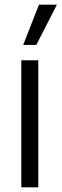

<svg xmlns="http://www.w3.org/2000/svg" viewBox="-20 -800 263 820"><path d="M71 0V-542.5H143.5V0ZM79 -608 146.5 -780H223L135 -608Z"/></svg>

Font: Mohave
Style: Regular
Weight: 400
Designer: Gumpita Rahayu
Foundry: Tokotype
Version: Version 2.003; ttfautohint (v1.8.3)